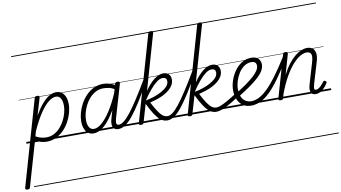

<svg xmlns="http://www.w3.org/2000/svg" viewBox="-232 -1341 3877 2182"><g transform="rotate(-10 1707.0 -250.0)"><path d="M-78 515Q-92 515 -99 508.5Q-106 502 -102 491L182 -495Q186 -506 192 -510.5Q198 -515 212 -515Q228 -515 234.5 -509.5Q241 -504 238 -492L179 -293Q224 -371 267 -421Q310 -471 351 -495Q392 -519 433 -519Q486 -519 518.5 -477Q551 -435 551 -361Q551 -314 537 -262.5Q523 -211 496 -161Q469 -111 429.5 -71Q390 -31 340.5 -7Q291 17 231 17Q199 17 165 7.5Q131 -2 102 -22L-48 496Q-51 506 -57.5 510.5Q-64 515 -78 515ZM114 -65Q150 -45 180.5 -38.5Q211 -32 237 -32Q284 -32 324 -52.5Q364 -73 395.5 -107.5Q427 -142 449 -184.5Q471 -227 482.5 -271.5Q494 -316 494 -355Q494 -389 486 -414.5Q478 -440 461.5 -454.5Q445 -469 420 -469Q380 -469 332 -430.5Q284 -392 233 -314.5Q182 -237 129 -120ZM0 490H595V500H0ZM0 -20H595V0H0ZM0 -505H595V-500H0ZM0 -1010H595V-1000H0Z M773 17Q738 17 711.5 -2Q685 -21 670.5 -56.5Q656 -92 656 -141Q656 -186 669.5 -238Q683 -290 710 -339.5Q737 -389 776 -430Q815 -471 865 -495Q915 -519 977 -519Q1013 -519 1052.5 -507Q1092 -495 1124 -472L1112 -427Q1069 -454 1034 -461.5Q999 -469 969 -469Q922 -469 882 -449Q842 -429 810.5 -394.5Q779 -360 757 -317.5Q735 -275 723.5 -230.5Q712 -186 712 -146Q712 -113 720 -87.5Q728 -62 745 -47.5Q762 -33 786 -33Q827 -33 876.5 -75Q926 -117 980 -200.5Q1034 -284 1087 -408L1106 -367Q1048 -235 991 -150Q934 -65 879.5 -24Q825 17 773 17ZM1060 17Q1034 17 1018.5 7.5Q1003 -2 996 -19Q989 -36 990 -60.5Q991 -85 1000 -114L1110 -495Q1113 -506 1120 -510.5Q1127 -515 1140 -515Q1157 -515 1162.5 -508Q1168 -501 1164 -490L1054 -115Q1041 -70 1044.5 -50.5Q1048 -31 1073 -31Q1083 -31 1087 -23.5Q1091 -16 1090 -7Q1089 2 1081.5 9.5Q1074 17 1060 17ZM595 490H1230V500H595ZM595 -20H1230V0H595ZM595 -505H1230V-500H595ZM595 -1010H1230V-1000H595Z M1060 17Q1049 17 1044 9.5Q1039 2 1040.5 -7Q1042 -16 1050 -23.5Q1058 -31 1073 -31Q1098 -31 1130.5 -55.5Q1163 -80 1205.5 -133.5Q1248 -187 1305 -274.5Q1362 -362 1437 -489Q1442 -499 1451.5 -498Q1461 -497 1467 -490Q1473 -483 1467 -473Q1391 -338 1332 -244.5Q1273 -151 1226 -93.5Q1179 -36 1138.5 -9.5Q1098 17 1060 17ZM1230 490V500ZM1230 -20V0ZM1230 -505V-500ZM1230 -1010V-1000Z M1623 17Q1600 17 1577 8Q1554 -1 1529.5 -25Q1505 -49 1476 -94Q1447 -139 1412 -212L1351 -4Q1348 6 1341.5 10.5Q1335 15 1321 15Q1309 15 1301 10Q1293 5 1297 -6L1581 -995Q1585 -1006 1591.5 -1010.5Q1598 -1015 1612 -1015Q1623 -1015 1629 -1012.5Q1635 -1010 1637 -1005Q1639 -1000 1636 -991L1453 -354Q1506 -432 1561.5 -475Q1617 -518 1667 -518Q1710 -518 1732 -493.5Q1754 -469 1754 -434Q1754 -399 1737 -369.5Q1720 -340 1691 -316Q1662 -292 1625.5 -273Q1589 -254 1547.5 -240.5Q1506 -227 1466 -217Q1498 -155 1522.5 -117.5Q1547 -80 1566 -61.5Q1585 -43 1602 -37Q1619 -31 1636 -31Q1647 -31 1651 -23.5Q1655 -16 1653 -7Q1651 2 1643.5 9.5Q1636 17 1623 17ZM1422 -249Q1471 -258 1520 -274.5Q1569 -291 1609.5 -314Q1650 -337 1674.5 -364Q1699 -391 1699 -423Q1699 -444 1687.5 -455.5Q1676 -467 1652 -467Q1620 -467 1582.5 -438.5Q1545 -410 1504.5 -361.5Q1464 -313 1423 -251ZM1230 490H1794V500H1230ZM1230 -20H1794V0H1230ZM1230 -505H1794V-500H1230ZM1230 -1010H1794V-1000H1230Z M1624 17Q1613 17 1608 9.5Q1603 2 1604.5 -7Q1606 -16 1614 -23.5Q1622 -31 1637 -31Q1662 -31 1694.5 -55.5Q1727 -80 1769.5 -133.5Q1812 -187 1869 -274.5Q1926 -362 2001 -489Q2006 -499 2015.5 -498Q2025 -497 2031 -490Q2037 -483 2031 -473Q1955 -338 1896 -244.5Q1837 -151 1790 -93.5Q1743 -36 1702.5 -9.5Q1662 17 1624 17ZM1794 490V500ZM1794 -20V0ZM1794 -505V-500ZM1794 -1010V-1000Z M2187 17Q2164 17 2141 8Q2118 -1 2093.5 -25Q2069 -49 2040 -94Q2011 -139 1976 -212L1915 -4Q1912 6 1905.5 10.5Q1899 15 1885 15Q1873 15 1865 10Q1857 5 1861 -6L2145 -995Q2149 -1006 2155.5 -1010.5Q2162 -1015 2176 -1015Q2187 -1015 2193 -1012.5Q2199 -1010 2201 -1005Q2203 -1000 2200 -991L2017 -354Q2070 -432 2125.5 -475Q2181 -518 2231 -518Q2274 -518 2296 -493.5Q2318 -469 2318 -434Q2318 -399 2301 -369.5Q2284 -340 2255 -316Q2226 -292 2189.5 -273Q2153 -254 2111.5 -240.5Q2070 -227 2030 -217Q2062 -155 2086.5 -117.5Q2111 -80 2130 -61.5Q2149 -43 2166 -37Q2183 -31 2200 -31Q2211 -31 2215 -23.5Q2219 -16 2217 -7Q2215 2 2207.5 9.5Q2200 17 2187 17ZM1986 -249Q2035 -258 2084 -274.5Q2133 -291 2173.5 -314Q2214 -337 2238.5 -364Q2263 -391 2263 -423Q2263 -444 2251.5 -455.5Q2240 -467 2216 -467Q2184 -467 2146.5 -438.5Q2109 -410 2068.5 -361.5Q2028 -313 1987 -251ZM1794 490H2358V500H1794ZM1794 -20H2358V0H1794ZM1794 -505H2358V-500H1794ZM1794 -1010H2358V-1000H1794Z M2188 17Q2177 17 2172 9.5Q2167 2 2168.5 -7Q2170 -16 2178 -23.5Q2186 -31 2201 -31Q2218 -31 2246 -41.5Q2274 -52 2319.5 -77Q2365 -102 2435 -147Q2443 -152 2450 -149Q2457 -146 2461 -138Q2465 -130 2463 -121Q2461 -112 2452 -106Q2379 -58 2329 -31Q2279 -4 2245.5 6.5Q2212 17 2188 17ZM2358 490V500ZM2358 -20V0ZM2358 -505V-500ZM2358 -1010V-1000Z M2450 -152Q2518 -193 2570.5 -230.5Q2623 -268 2659.5 -301Q2696 -334 2715 -363.5Q2734 -393 2734 -418Q2734 -444 2719.5 -457Q2705 -470 2676 -470Q2631 -470 2593 -443.5Q2555 -417 2528.5 -374.5Q2502 -332 2487.5 -284.5Q2473 -237 2473 -195Q2473 -157 2481.5 -127Q2490 -97 2506.5 -76Q2523 -55 2546.5 -43.5Q2570 -32 2600 -32Q2609 -32 2612.5 -24.5Q2616 -17 2614.5 -7.5Q2613 2 2607 9.5Q2601 17 2592 17Q2532 17 2493.5 -11.5Q2455 -40 2436 -87Q2417 -134 2417 -191Q2417 -243 2436 -300.5Q2455 -358 2489.5 -407.5Q2524 -457 2573.5 -488Q2623 -519 2684 -519Q2722 -519 2745.5 -505.5Q2769 -492 2780 -470.5Q2791 -449 2791 -424Q2791 -389 2771 -353.5Q2751 -318 2711 -281Q2671 -244 2611 -201.5Q2551 -159 2470 -109ZM2358 490H2846V500H2358ZM2358 -20H2846V0H2358ZM2358 -505H2846V-500H2358ZM2358 -1010H2846V-1000H2358Z M2591 17Q2582 17 2578 9.5Q2574 2 2575 -7.5Q2576 -17 2582 -24.5Q2588 -32 2599 -32Q2642 -32 2687 -53.5Q2732 -75 2784.5 -124.5Q2837 -174 2900 -258Q2963 -342 3041 -467Q3045 -475 3053.5 -472Q3062 -469 3068 -462Q3074 -455 3070 -446Q2993 -319 2929.5 -230.5Q2866 -142 2810 -87.5Q2754 -33 2700.5 -8Q2647 17 2591 17ZM2845 490V500ZM2845 -20V0ZM2845 -505V-500ZM2845 -1010V-1000Z M3335 15Q3312 15 3298.5 5.5Q3285 -4 3279.5 -21Q3274 -38 3276 -61Q3278 -84 3287 -112L3356 -345Q3369 -387 3369 -414Q3369 -441 3355 -455Q3341 -469 3313 -469Q3281 -469 3240.5 -446.5Q3200 -424 3155 -374.5Q3110 -325 3064 -245.5Q3018 -166 2975 -52L2962 -4Q2959 6 2952.5 10.5Q2946 15 2931 15Q2919 15 2911.5 10Q2904 5 2907 -6L3048 -495Q3052 -506 3058 -510.5Q3064 -515 3077 -515Q3094 -515 3100 -509Q3106 -503 3102 -491L3036 -260Q3073 -332 3111.5 -381Q3150 -430 3188 -460.5Q3226 -491 3261 -505Q3296 -519 3326 -519Q3364 -519 3389 -501Q3414 -483 3421 -444Q3428 -405 3409 -343L3337 -102Q3330 -78 3328 -62.5Q3326 -47 3331 -40Q3336 -33 3347 -33Q3364 -33 3380.5 -44.5Q3397 -56 3413.5 -73.5Q3430 -91 3443 -109Q3449 -117 3454.5 -117.5Q3460 -118 3468 -113Q3479 -106 3480 -99.5Q3481 -93 3476 -87Q3465 -67 3444 -43Q3423 -19 3395 -2Q3367 15 3335 15ZM2846 490H3517V500H2846ZM2846 -20H3517V0H2846ZM2846 -505H3517V-500H2846ZM2846 -1010H3517V-1000H2846Z"/></g></svg>

Font: Playwrite AU NSW Guides
Style: Regular
Weight: 400
Designer: Veronika Burian, José Scaglione
Foundry: TypeTogether
Version: Version 1.003